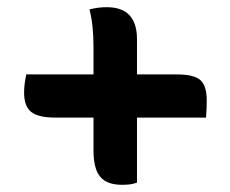

<svg xmlns="http://www.w3.org/2000/svg" viewBox="-20 -567 640 534"><path d="M53 -360H240V-437Q240 -466 237.5 -491Q235 -516 229 -541Q242 -544 253 -545.5Q264 -547 277 -547Q361 -547 361 -458V-360H472Q519 -360 537 -344.5Q555 -329 555 -287Q555 -276 554.5 -264.5Q554 -253 553 -240H361V-59Q349 -55 339.5 -54Q330 -53 319 -53Q278 -53 259 -75Q240 -97 240 -150V-240H133Q87 -240 67 -255.5Q47 -271 47 -310Q47 -324 49 -337Q51 -350 53 -360Z"/></svg>

Font: Recursive Mn Csl St SmB
Style: Regular
Weight: 600
Monospace: yes
Version: Version 1.079;hotconv 1.0.112;makeotfexe 2.5.65598; ttfautoh